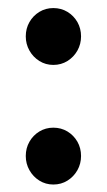

<svg xmlns="http://www.w3.org/2000/svg" viewBox="-20 -460 272 488"><path d="M115.5 9Q96 9 80 -1Q64 -11 54.8 -27.5Q45.5 -44 45.5 -63.5Q45.5 -83.5 54.8 -99.8Q64 -116 80 -125.8Q96 -135.5 115.5 -135.5Q135.5 -135.5 151.5 -125.8Q167.5 -116 176.8 -99.8Q186 -83.5 186 -63.5Q186 -44 176.8 -27.5Q167.5 -11 151.5 -1Q135.5 9 115.5 9ZM115.5 -295Q96 -295 80 -305Q64 -315 54.8 -331.5Q45.5 -348 45.5 -367.5Q45.5 -387.5 54.8 -403.8Q64 -420 80 -429.8Q96 -439.5 115.5 -439.5Q135.5 -439.5 151.5 -429.8Q167.5 -420 176.8 -403.8Q186 -387.5 186 -367.5Q186 -348 176.8 -331.5Q167.5 -315 151.5 -305Q135.5 -295 115.5 -295Z"/></svg>

Font: Fraunces 48pt
Style: Regular
Weight: 400
Version: Version 1.000;[b76b70a41]